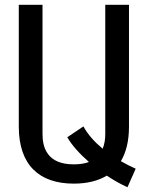

<svg xmlns="http://www.w3.org/2000/svg" viewBox="-20 -749 642 798"><path d="M509.8 29.3 543.9 -47.9C522.9 -57.1 502.4 -67.4 482.4 -79.1C504.4 -116.2 516.1 -163.1 516.1 -223.1V-729H417.5V-192.9C417.5 -171.9 415 -150.9 406.7 -130.9C372.1 -159.7 344.7 -190.4 326.7 -223.6L259.8 -178.7C277.8 -146 310.1 -110.8 349.6 -75.7C332.5 -69.3 312 -65.9 287.1 -65.9C231 -65.9 199.2 -83 180.2 -107.9C161.1 -132.8 156.7 -164.1 156.7 -192.9V-729H58.1V-223.1C58.1 -142.6 79.6 -83 119.1 -43.9C158.2 -4.9 215.3 14.2 286.6 14.2C341.8 14.2 387.2 2.9 423.8 -19C452.6 0 481 16.1 509.8 29.3Z"/></svg>

Font: Hack
Style: Regular
Weight: 400
Monospace: yes
Designer: Christopher Simpkins
Foundry: Christopher Simpkins
Version: Version 2.010